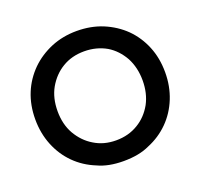

<svg xmlns="http://www.w3.org/2000/svg" viewBox="-126 -854 1055 1010"><g transform="rotate(-20 401.5 -349.0)"><path d="M194 -222Q163 -277 163 -350Q163 -424 194 -479Q227 -536 279 -567Q332 -599 401 -599Q470 -599 526 -567Q577 -536 609 -479Q639 -422 639 -350Q639 -278 609 -222Q577 -165 525 -134Q471 -101 401 -101Q332 -101 279 -134Q227 -165 194 -222ZM38 -350Q38 -272 65 -205Q92 -138 141 -89Q190 -40 257 -13Q316 15 401 15Q488 15 547 -13Q613 -40 662 -89Q711 -138 738 -205Q765 -272 765 -350Q765 -429 738 -495Q711 -561 662 -610Q613 -658 546 -686Q480 -713 401 -713Q324 -713 258 -686Q191 -658 142 -610Q91 -559 65 -495Q38 -429 38 -350Z"/></g></svg>

Font: NM-font
Style: Medium
Weight: 500
Designer: ""
Foundry: ""
Version: ""